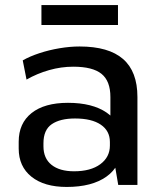

<svg xmlns="http://www.w3.org/2000/svg" viewBox="-20 -732 636 760"><path d="M417 -182V-348Q417 -411 382 -439.5Q347 -468 270 -468Q222 -468 174.5 -454.5Q127 -441 85 -417L70 -493Q98 -509 136 -521.5Q174 -534 215.5 -541Q257 -548 295 -548Q410 -548 467 -498.5Q524 -449 524 -348V0H448ZM244 8Q155 8 104.5 -32.5Q54 -73 54 -144V-171Q54 -244 105 -284.5Q156 -325 249 -325Q346 -325 402.5 -286Q459 -247 459 -175V-147Q459 -74 401.5 -33Q344 8 244 8ZM273 -54Q339 -54 377 -82Q415 -110 415 -156V-170Q415 -214 379 -238.5Q343 -263 277 -263Q218 -263 185 -240.5Q152 -218 152 -165V-153Q152 -105 184 -79.5Q216 -54 273 -54ZM447 -712V-633H144V-712Z"/></svg>

Font: Pathway Extreme Medium
Style: Regular
Weight: 500
Designer: Eduardo Rodriguez Tunni
Foundry: Eduardo Rodriguez Tunni
Version: Version 1.001;gftools[0.9.26]